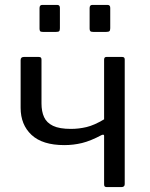

<svg xmlns="http://www.w3.org/2000/svg" viewBox="-20 -762 610 782"><path d="M224 -730V-647Q224 -638 221 -635Q218 -632 208 -632H155Q146 -632 143.5 -635Q141 -638 141 -645V-729Q141 -742 152 -742H213Q224 -742 224 -730ZM429 -730V-647Q429 -638 425.5 -635Q422 -632 412 -632H360Q351 -632 348 -635Q345 -638 345 -645V-729Q345 -742 356 -742H418Q429 -742 429 -730ZM415 0Q409 0 406.5 -2.5Q404 -5 404 -11V-209Q404 -216 394 -212Q349 -188 314 -179.5Q279 -171 242 -171Q153 -171 108.5 -212.5Q64 -254 64 -323V-517Q64 -530 77 -530H138Q144 -530 146.5 -527.5Q149 -525 149 -519V-341Q149 -308 159.5 -285Q170 -262 196 -249.5Q222 -237 269 -237Q301 -237 332.5 -244.5Q364 -252 404 -276V-519Q404 -530 413 -530H478Q488 -530 488 -520V-12Q488 0 474 0Z"/></svg>

Font: Libre Franklin
Style: Regular
Weight: 400
Designer: Pablo Impallari, Rodrigo Fuenzalida, Nhung Nguyen
Foundry: Impallari Type
Version: Version 3.000